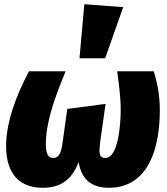

<svg xmlns="http://www.w3.org/2000/svg" viewBox="-20 -873 793 913"><path d="M381 -853 358 -596H480L566 -839ZM183 20C260 20 320 -11 354 -103C367 -14 423 20 497 20C688 20 740 -172 740 -350C740 -420 728 -480 711 -534H537C545 -475 554 -413 554 -351C554 -289 544 -122 481 -122C449 -122 451 -147 456 -195L482 -379L300 -355L277 -191C269 -132 253 -122 231 -122C211 -122 198 -139 198 -187C198 -290 238 -403 292 -534H118C54 -414 9 -288 9 -178C9 -43 76 20 183 20Z"/></svg>

Font: Fira Sans Heavy
Style: Italic
Weight: 900
Italic angle: -8°
Designer: bBox Type GmbH & Carrois Corporate GbR & Edenspiekermann AG
Foundry: bBox Type GmbH & Carrois Corporate GbR & Edenspiekermann AG
Version: Version 4.301;PS 004.301;hotconv 1.0.88;makeotf.lib2.5.64775